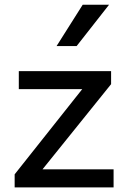

<svg xmlns="http://www.w3.org/2000/svg" viewBox="-20 -812 540 832"><path d="M61.5 -503.9V-425.8H336.4L43.5 -56.6V0H472.2V-78.1H164.1L461.4 -447.3V-503.9ZM452.6 -791.5H338.4L225.1 -612.3H312Z"/></svg>

Font: Inder
Style: Regular
Weight: 400
Designer: Irina Smirnova
Foundry: Irina Smirnova
Version: Version 1.001